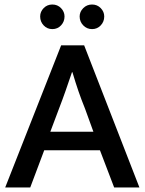

<svg xmlns="http://www.w3.org/2000/svg" viewBox="-20 -831 641 851"><path d="M158 -758Q158 -779 173.5 -795Q189 -811 212 -811Q235 -811 250.5 -795Q266 -779 266 -758Q266 -735 250.5 -718.5Q235 -702 212 -702Q189 -702 173.5 -718.5Q158 -735 158 -758ZM333 -758Q333 -779 349 -795Q365 -811 388 -811Q411 -811 426.5 -795Q442 -779 442 -758Q442 -735 426.5 -718.5Q411 -702 388 -702Q365 -702 349 -718.5Q333 -735 333 -758ZM203 -247H394L357 -349Q340 -391 327.5 -427.5Q315 -464 301 -511H299Q284 -467 271 -429.5Q258 -392 241 -348ZM251 -630H353L598 0H486L423 -165H176L114 0H3Z"/></svg>

Font: Mukta Medium
Style: Regular
Weight: 500
Designer: Girish Dalvi and Yashodeep Gholap
Foundry: Ek Type
Version: Version 2.538;PS 1.002;hotconv 16.6.51;makeotf.lib2.5.65220;